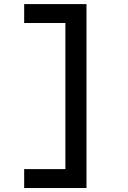

<svg xmlns="http://www.w3.org/2000/svg" viewBox="-20 -818 626 942"><path d="M98.6 104.5V11.7H300.8V-705.1H98.6V-797.9H404.3V104.5Z"/></svg>

Font: Caskaydia Cove
Style: Regular
Weight: 400
Monospace: yes
Designer: Aaron Bell
Foundry: Saja Typeworks
Version: Version 4.300; ttfautohint (v1.8.3)